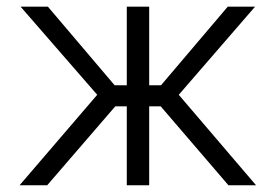

<svg xmlns="http://www.w3.org/2000/svg" viewBox="-20 -550 818 570"><path d="M268.6 -268.6 41 -530.3H122.1L320.3 -296.9H356.4V-530.3H422.9V-296.9H458L656.2 -530.3H737.3L510.7 -268.6L740.2 0H658.2L457 -234.4H422.9V0H356.4V-234.4H322.3L120.1 0H38.1Z"/></svg>

Font: Pretendard GOV Light
Style: Regular
Weight: 300
Designer: Base glyphs from Inter by Rasmus Andersson; Hangeul glyphs from Noto Sans CJK(Source Han Sans) by Jang Soo-young and Kan
Foundry: Kil Hyung-jin
Version: Version 1.309